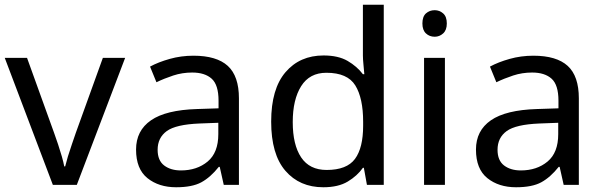

<svg xmlns="http://www.w3.org/2000/svg" viewBox="-20 -780 2543 810"><path d="M203 0 0 -536H94L208 -220Q216 -198 225 -171Q234 -144 241 -119.5Q248 -95 251 -78H255Q259 -95 266.5 -120Q274 -145 283.5 -172Q293 -199 300 -220L414 -536H508L304 0Z M796 -545Q894 -545 941 -502Q988 -459 988 -365V0H924L907 -76H903Q868 -32 829.5 -11Q791 10 723 10Q650 10 602 -28.5Q554 -67 554 -149Q554 -229 617 -272.5Q680 -316 811 -320L902 -323V-355Q902 -422 873 -448Q844 -474 791 -474Q749 -474 711 -461.5Q673 -449 640 -433L613 -499Q648 -518 696 -531.5Q744 -545 796 -545ZM822 -259Q722 -255 683.5 -227Q645 -199 645 -148Q645 -103 672.5 -82Q700 -61 743 -61Q811 -61 856 -98.5Q901 -136 901 -214V-262Z M1344 10Q1244 10 1184 -59.5Q1124 -129 1124 -267Q1124 -405 1184.5 -475.5Q1245 -546 1345 -546Q1407 -546 1446.5 -523Q1486 -500 1511 -467H1517Q1516 -480 1513.5 -505.5Q1511 -531 1511 -546V-760H1599V0H1528L1515 -72H1511Q1487 -38 1447 -14Q1407 10 1344 10ZM1358 -63Q1443 -63 1477.5 -109.5Q1512 -156 1512 -250V-266Q1512 -366 1479 -419.5Q1446 -473 1357 -473Q1286 -473 1250.5 -416.5Q1215 -360 1215 -265Q1215 -169 1250.5 -116Q1286 -63 1358 -63Z M1814 -737Q1834 -737 1849.5 -723.5Q1865 -710 1865 -681Q1865 -653 1849.5 -639Q1834 -625 1814 -625Q1792 -625 1777 -639Q1762 -653 1762 -681Q1762 -710 1777 -723.5Q1792 -737 1814 -737ZM1857 -536V0H1769V-536Z M2230 -545Q2328 -545 2375 -502Q2422 -459 2422 -365V0H2358L2341 -76H2337Q2302 -32 2263.5 -11Q2225 10 2157 10Q2084 10 2036 -28.5Q1988 -67 1988 -149Q1988 -229 2051 -272.5Q2114 -316 2245 -320L2336 -323V-355Q2336 -422 2307 -448Q2278 -474 2225 -474Q2183 -474 2145 -461.5Q2107 -449 2074 -433L2047 -499Q2082 -518 2130 -531.5Q2178 -545 2230 -545ZM2256 -259Q2156 -255 2117.5 -227Q2079 -199 2079 -148Q2079 -103 2106.5 -82Q2134 -61 2177 -61Q2245 -61 2290 -98.5Q2335 -136 2335 -214V-262Z"/></svg>

Font: Noto Sans Tifinagh Tawellemmet
Style: Regular
Weight: 400
Designer: JamraPatel
Foundry: JamraPatel LLC
Version: Version 2.006; ttfautohint (v1.8.4.7-5d5b)